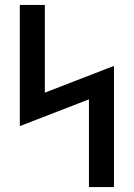

<svg xmlns="http://www.w3.org/2000/svg" viewBox="-20 -755 540 775"><path d="M339 0V-354L60 -246V-735H161V-381L440 -489V0Z"/></svg>

Font: Zed Mono Semibold
Style: Regular
Weight: 600
Monospace: yes
Designer: Belleve Invis
Foundry: Belleve Invis
Version: Version 1.0.0; ttfautohint (v1.8.4)